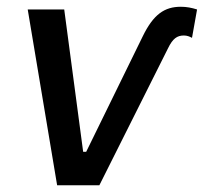

<svg xmlns="http://www.w3.org/2000/svg" viewBox="-20 -548 603 568"><path d="M477 -405C491 -434 504 -443 524 -443C533 -443 541 -440 548 -436L563 -520C547 -525 532 -528 515 -528C467 -528 434 -506 402 -440L235 -99H226L170 -520H62L149 0H274Z"/></svg>

Font: Fixel Text 20240404 Medium
Style: Italic
Weight: 500
Width: 4
Italic angle: -10°
Designer: AlfaBravo + MacPaw
Foundry: Kyrylo Tkachov, Marchela Mozhyna, Serhii Makarenko, Maria Weinstein, Zakhar Kryvoshyya
Version: Version 1.211;Glyphs 3.2 (3225)